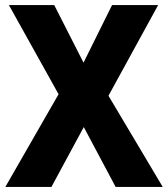

<svg xmlns="http://www.w3.org/2000/svg" viewBox="-20 -734 661 754"><path d="M619 0H434L309 -235L182 0H1L210 -364L15 -714H193L308 -488L420 -714H601L406 -358Z"/></svg>

Font: Noto Sans Khmer SemiCondensed ExtraBold
Style: Regular
Weight: 800
Width: 4
Designer: Danh Hong and the Monotype Design Team
Foundry: Monotype Imaging Inc.
Version: Version 2.004